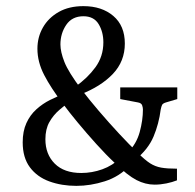

<svg xmlns="http://www.w3.org/2000/svg" viewBox="-20 -597 637 626"><path d="M521 -263Q511 -260 508.5 -255Q506 -250 504 -240Q498 -193 480.5 -151.5Q463 -110 421 -76L403 -57Q369 -21 322 -6Q275 9 229 9Q181 9 141 -5.5Q101 -20 77.5 -51.5Q54 -83 54 -133Q54 -169 66 -195.5Q78 -222 98.5 -240.5Q119 -259 143 -271Q167 -283 189 -291L225 -314Q265 -342 291 -377.5Q317 -413 317 -459Q317 -493 301.5 -518.5Q286 -544 252 -544Q215 -544 196 -516Q177 -488 177 -452Q177 -428 190 -395Q203 -362 245 -306Q270 -273 302.5 -235Q335 -197 368.5 -161Q402 -125 430 -98Q453 -75 469.5 -64.5Q486 -54 505.5 -50.5Q525 -47 557 -47V-9Q542 -3 522.5 1Q503 5 484 5Q454 5 425 -10Q396 -25 356 -64Q326 -92 294 -127.5Q262 -163 233 -198Q204 -233 185 -259Q146 -310 124 -352.5Q102 -395 102 -438Q102 -476 120 -507.5Q138 -539 171.5 -558Q205 -577 252 -577Q312 -577 349.5 -545Q387 -513 387 -455Q387 -397 348 -356Q309 -315 242 -289L214 -272Q194 -256 174 -239Q154 -222 141 -199Q128 -176 128 -143Q128 -94 158.5 -63.5Q189 -33 245 -33Q280 -33 313.5 -45Q347 -57 374 -83L397 -100Q425 -128 435.5 -166.5Q446 -205 446 -240Q446 -246 443.5 -253.5Q441 -261 430 -263L372 -274V-312H558V-274Z"/></svg>

Font: Rasa
Style: Regular
Weight: 400
Designer: Anna Giedrys (Yrsa+Rasa design), David Brezina (Yrsa art-direction, Rasa art-direction, design)
Foundry: Rosetta Type Foundry
Version: Version 2.004